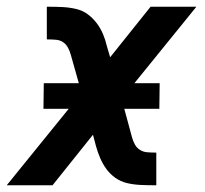

<svg xmlns="http://www.w3.org/2000/svg" viewBox="-38 -550 608 570"><path d="M420 0Q399 0 378.5 -1Q358 -2 339 -6.5Q320 -11 304.5 -22Q289 -33 278 -48Q267 -63 259.5 -80.5Q252 -98 247 -116L238 -150L118 0H-18L166 -227H91L92 -303H196L172 -388Q169 -399 163.5 -409Q158 -419 149 -425Q140 -431 128 -432Q116 -433 103 -433H101V-530H107Q128 -530 148 -529Q168 -528 187.5 -523.5Q207 -519 222 -508Q237 -497 248.5 -482Q260 -467 267.5 -449.5Q275 -432 279 -414L289 -380L409 -530H545L361 -303H436L435 -227H331L354 -142Q357 -131 362.5 -121Q368 -111 377.5 -105Q387 -99 399 -98Q411 -97 424 -97H426V0Z"/></svg>

Font: Lode
Style: Bold Italic
Weight: 700
Italic angle: -11°
Monospace: yes
Designer: Belleve Invis
Foundry: Belleve Invis
Version: Version 29.2.0; ttfautohint (v1.8.3)